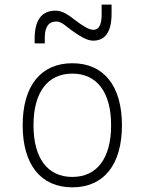

<svg xmlns="http://www.w3.org/2000/svg" viewBox="-20 -801 626 831"><path d="M293 9.8C428.7 9.8 507.8 -87.9 507.8 -258.8C507.8 -429.7 428.7 -527.3 293 -527.3C157.2 -527.3 78.1 -429.7 78.1 -258.8C78.1 -87.9 157.2 9.8 293 9.8ZM293 -35.2C186 -35.2 125 -116.2 125 -258.8C125 -401.4 186 -482.4 293 -482.4C399.9 -482.4 460.9 -401.4 460.9 -258.8C460.9 -116.2 399.9 -35.2 293 -35.2ZM129.9 -613.3H173.8V-637.7C173.8 -685.1 190.9 -708 224.6 -708C246.1 -708 268.6 -685.1 291 -668.9C325.7 -644.5 356.4 -625 382.8 -625C436.5 -625 462.9 -664.1 462.9 -742.2V-781.2H419.9V-737.3C419.9 -693.4 407.7 -671.9 383.8 -671.9C367.2 -671.9 341.3 -686 305.2 -713.9C276.9 -735.8 251 -754.9 220.7 -754.9C160.2 -754.9 129.9 -714.4 129.9 -632.8Z"/></svg>

Font: Cascadia Code PL ExtraLight
Style: Regular
Weight: 200
Monospace: yes
Designer: Aaron Bell
Foundry: Saja Typeworks
Version: Version 2404.023